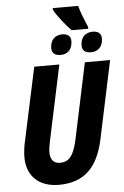

<svg xmlns="http://www.w3.org/2000/svg" viewBox="-67 -1103 750 1160"><g transform="rotate(-5 308.0 -523.5)"><path d="M400 -914H501V-925C480 -974 462 -1019 452 -1057H298V-1047C316 -1011 368 -947 400 -914ZM506 -771C553 -771 578 -804 578 -849C578 -881 556 -894 526 -894C481 -894 452 -865 452 -817C452 -784 473 -771 506 -771ZM322 -771C368 -771 393 -803 393 -849C394 -881 370 -894 342 -894C296 -894 268 -865 268 -817C268 -784 288 -771 322 -771ZM243 10C405 10 481 -84 515 -238L616 -714H463L366 -256C346 -162 318 -122 261 -122C222 -122 202 -146 202 -192C202 -209 206 -230 210 -252L308 -714H156L57 -252C52 -226 49 -195 49 -173C49 -62 120 10 243 10Z"/></g></svg>

Font: Noto Sans Display SemiCondensed Extra
Style: Italic
Weight: 800
Width: 4
Italic angle: -12°
Designer: Monotype Design Team
Foundry: Monotype Imaging Inc.
Version: Version 1.900